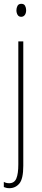

<svg xmlns="http://www.w3.org/2000/svg" viewBox="-22 -744 219 1006"><path d="M64 -690Q64 -702 69.5 -713Q75 -724 90 -724Q104 -724 109.5 -713.5Q115 -703 115 -691Q115 -675 108 -665.5Q101 -656 89 -656Q76 -656 70 -666.5Q64 -677 64 -690ZM27 242Q17 242 10 240Q3 238 -2 236V209Q10 216 26 216Q53 216 63.5 191.5Q74 167 74 117V-527H100V125Q100 193 79.5 217.5Q59 242 27 242Z"/></svg>

Font: Noto Sans Thai Looped ExtraCondensed Thin
Style: Regular
Weight: 100
Width: 2
Designer: Sasikarn Vongin, Ben Mitchell
Foundry: The Fontpad Ltd
Version: Version 1.001; ttfautohint (v1.8.4.7-5d5b)